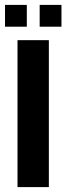

<svg xmlns="http://www.w3.org/2000/svg" viewBox="-22 -764 270 784"><path d="M49.5 0V-600H177.5V0ZM140 -655V-744H229V-655ZM-1.5 -655V-744H87.5V-655Z"/></svg>

Font: Big Shoulders
Style: Bold
Weight: 700
Designer: Patric King
Foundry: XO Type Co
Version: Version 2.002